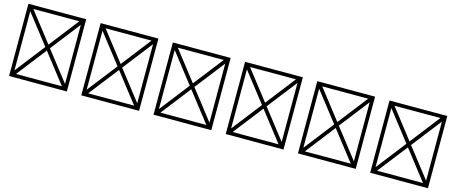

<svg xmlns="http://www.w3.org/2000/svg" viewBox="-52 -1664 6103 2568"><g transform="rotate(15 3000.0 -380.0)"><path d="M100 120H900V-880H100ZM500 -421 182 -830H818ZM532 -380 850 -789V29ZM182 70 500 -339 818 70ZM150 -789 468 -380 150 29Z M1100 120H1900V-880H1100ZM1500 -421 1182 -830H1818ZM1532 -380 1850 -789V29ZM1182 70 1500 -339 1818 70ZM1150 -789 1468 -380 1150 29Z M2100 120H2900V-880H2100ZM2500 -421 2182 -830H2818ZM2532 -380 2850 -789V29ZM2182 70 2500 -339 2818 70ZM2150 -789 2468 -380 2150 29Z M3100 120H3900V-880H3100ZM3500 -421 3182 -830H3818ZM3532 -380 3850 -789V29ZM3182 70 3500 -339 3818 70ZM3150 -789 3468 -380 3150 29Z M4100 120H4900V-880H4100ZM4500 -421 4182 -830H4818ZM4532 -380 4850 -789V29ZM4182 70 4500 -339 4818 70ZM4150 -789 4468 -380 4150 29Z M5100 120H5900V-880H5100ZM5500 -421 5182 -830H5818ZM5532 -380 5850 -789V29ZM5182 70 5500 -339 5818 70ZM5150 -789 5468 -380 5150 29Z"/></g></svg>

Font: Adobe NotDef
Style: Regular
Weight: 400
Monospace: yes
Foundry: Adobe Systems Incorporated
Version: Version 1.000;PS 1;hotconv 1.0.98;makeotf.lib2.5.65220